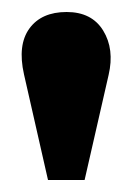

<svg xmlns="http://www.w3.org/2000/svg" viewBox="-20 -763 221 320"><path d="M60 -463 20 -639Q9 -688 29 -715.5Q49 -743 91 -743Q133 -743 152 -712Q171 -681 161 -638L121 -463Z"/></svg>

Font: Cal Sans
Style: Regular
Weight: 400
Designer: Designer Mark Davis DBA MarkFonts
Foundry: Designer Mark Davis DBA MarkFonts
Version: Version 1.000